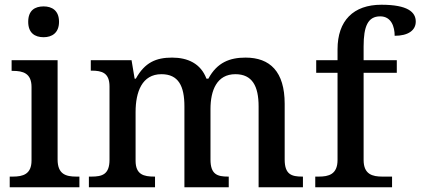

<svg xmlns="http://www.w3.org/2000/svg" viewBox="-20 -790 1774 810"><path d="M164 -633C199 -633 229 -651 229 -698C229 -746 199 -763 164 -763C127 -763 99 -746 99 -698C99 -651 127 -633 164 -633ZM21 0H315V-45H302C258 -45 223 -55 223 -117V-536H29V-491H34C77 -491 113 -481 113 -423V-113C113 -55 77 -45 34 -45H21Z M355 0H634V-45H631C587 -45 552 -53 552 -112V-317C552 -402 579 -477 661 -477C733 -477 758 -427 758 -341V0H945V-45H942C897 -45 868 -54 868 -117V-330C868 -409 895 -477 973 -477C1044 -477 1071 -427 1071 -341V0H1258V-45H1255C1210 -45 1181 -54 1181 -117V-352C1181 -488 1119 -547 1016 -547C950 -547 896 -527 859 -458H851C827 -522 772 -547 706 -547C639 -547 591 -527 553 -458H548L535 -536H363V-492H366C410 -492 442 -483 442 -425V-116C442 -54 411 -45 366 -45H355Z M1310 0H1634V-45H1593C1552 -45 1514 -54 1514 -115V-483H1654V-536H1514V-594C1514 -679 1532 -721 1584 -721C1631 -721 1645 -677 1645 -639C1702 -639 1734 -662 1734 -699C1734 -739 1700 -770 1589 -770C1471 -770 1404 -703 1404 -582V-536H1314V-483H1404V-115C1404 -54 1366 -45 1325 -45H1310Z"/></svg>

Font: Noto Serif Myanmar Medium
Style: Regular
Weight: 500
Designer: Ben Mitchell and the Monotype Design Team
Foundry: Monotype Imaging Inc.
Version: Version 2.106